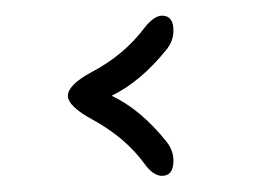

<svg xmlns="http://www.w3.org/2000/svg" viewBox="-20 -380 342 240"><path d="M188 -203.1Q196.8 -191.9 196.8 -179.2Q196.8 -160.2 182.6 -160.2Q171.4 -160.2 160.6 -175.3Q148.4 -191.9 132.3 -205.6Q116.2 -219.2 95.7 -230.5Q64.9 -247.1 64.9 -260.3Q64.9 -273.9 94.7 -290Q134.8 -311 160.6 -345.2Q172.4 -360.4 182.6 -360.4Q196.8 -360.4 196.8 -341.8Q196.8 -328.6 188 -317.9Q156.2 -278.3 119.6 -260.3Q155.8 -243.2 188 -203.1Z"/></svg>

Font: Dima Nastaligh Tahriri
Style: regular
Weight: 400
Designer: R.Balvardi
Foundry: Dima Software Group
Version: Version 1.00;November 13, 2018;FontCreator 11.5.0.2427 64-bi